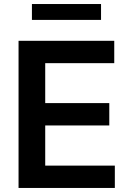

<svg xmlns="http://www.w3.org/2000/svg" viewBox="-20 -929 648 949"><path d="M71.7 0V-727.3H544.7V-616.8H203.5V-419.4H520.2V-308.9H203.5V-110.4H547.6V0ZM479.4 -909.1V-830.6H137.8V-909.1Z"/></svg>

Font: Inter UI Semi Bold
Style: Regular
Weight: 600
Designer: Rasmus Andersson
Foundry: rsms
Version: 3.2;8d6f07862